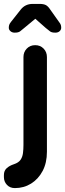

<svg xmlns="http://www.w3.org/2000/svg" viewBox="-40 -766 335 982"><path d="M200 10Q200 67 178 108.5Q156 150 119 173Q82 196 36 196Q11 196 -4.5 179.5Q-20 163 -20 140V129Q-20 107 -5.5 94Q9 81 31 74Q55 66 65 51.5Q75 37 77.5 17Q80 -3 80 -25V-474Q80 -500 97 -517.5Q114 -535 140 -535Q166 -535 183 -517.5Q200 -500 200 -474ZM161 -687 84 -623Q71 -612 62.5 -605.5Q54 -599 35 -599Q22 -599 13.5 -606.5Q5 -614 5 -624Q5 -632 7 -638.5Q9 -645 17 -655L66 -717Q89 -746 127 -746H163Q183 -746 194.5 -740Q206 -734 217 -717L261 -655Q269 -645 271 -638.5Q273 -632 273 -624Q273 -614 265 -606.5Q257 -599 243 -599Q224 -599 216 -605.5Q208 -612 194 -623L110 -697Z"/></svg>

Font: Quicksand Light
Style: Bold
Weight: 700
Version: Version 3.004